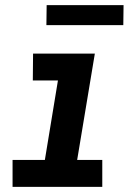

<svg xmlns="http://www.w3.org/2000/svg" viewBox="-20 -729 540 749"><path d="M29 0V-105H155L206 -415H108L109 -520H350L281 -105H379V0ZM161 -631 162 -709H462L461 -631Z"/></svg>

Font: Iosevka SS18 Extrabold
Style: Italic
Weight: 800
Italic angle: -9°
Monospace: yes
Designer: Belleve Invis
Foundry: Belleve Invis
Version: Version 25.1.1; ttfautohint (v1.8.4)